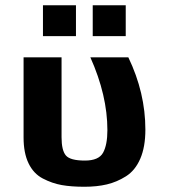

<svg xmlns="http://www.w3.org/2000/svg" viewBox="-20 -703 645 733"><path d="M325 -484C368.3 -387.3 390 -294.7 390 -206C390 -168.7 384.5 -140 373.5 -120C362.5 -100 339.3 -90 304 -90C266.7 -90 242.5 -96.5 231.5 -109.5C220.5 -122.5 215 -145.7 215 -179V-484H70V-178C70 -138.7 76.3 -105.8 89 -79.5C101.7 -53.2 119.8 -33.8 143.5 -21.5C167.2 -9.2 191.2 -0.8 215.5 3.5C239.8 7.8 268.7 10 302 10C334 10 362.7 7 388 1C413.3 -5 437.7 -15.3 461 -30C484.3 -44.7 502.5 -67 515.5 -97C528.5 -127 535 -164 535 -208C535 -302 513.3 -394 470 -484ZM460 -565V-683H334V-565ZM270 -565V-683H144V-565Z"/></svg>

Font: Play
Style: Bold
Weight: 700
Designer: Jonas Hecksher
Foundry: Jonas Hecksher, Playtypeª, e-types AS
Version: Version 1.002